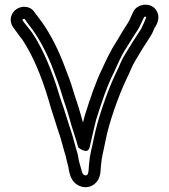

<svg xmlns="http://www.w3.org/2000/svg" viewBox="-20 -728 708 805"><path d="M75 -642C71 -648 82 -651 84 -648C90 -639 96 -630 104 -620C138 -577 169 -521 196 -455C217 -400 232 -359 238 -337C252 -290 259 -276 270 -236C282 -190 298 -149 308 -110C308 -110 348 -76 356 -111C365 -150 379 -212 383 -226C405 -296 429 -368 456 -421C475 -463 490 -497 505 -520C521 -544 535 -569 550 -591C558 -603 564 -613 567 -620L584 -656C587 -660 593 -657 593 -657C592 -651 586 -638 583 -631C577 -618 573 -609 570 -604C547 -570 523 -531 503 -498C488 -473 483 -457 474 -438L464 -417C427 -339 389 -225 374 -151C364 -98 357 -86 353 -36C351 -14 353 16 332 5C323 0 323 -13 312 -49C310 -54 308 -75 304 -88C295 -116 286 -155 278 -178C267 -209 257 -246 246 -278C242 -290 236 -306 230 -325C198 -433 160 -523 114 -592C104 -606 90 -621 75 -642ZM35 -614C50 -594 61 -577 73 -563C115 -500 152 -415 183 -311C189 -291 193 -275 198 -261C208 -232 218 -196 230 -162C236 -145 246 -103 256 -72C257 -68 261 -47 265 -35C270 -18 269 28 308 49C348 70 387 46 397 13C402 -3 401 -6 403 -31C407 -76 412 -84 423 -141C436 -209 475 -323 510 -396L520 -417C531 -440 534 -452 547 -473C566 -506 589 -543 611 -576C620 -590 624 -602 627 -609C629 -614 651 -640 642 -670C627 -722 557 -717 539 -679L521 -640C520 -638 516 -631 508 -619C492 -595 479 -570 464 -547C446 -519 429 -485 410 -443C382 -387 357 -312 335 -242C333 -235 331 -227 328 -214C325 -224 321 -238 318 -249C306 -293 299 -307 286 -351C279 -377 264 -416 242 -473C213 -544 181 -603 144 -651C137 -660 131 -668 126 -675C107 -706 69 -704 48 -689C27 -674 15 -643 35 -614Z"/></svg>

Font: Squarish
Style: Fog
Weight: 400
Foundry: Cannot Into Space Fonts
Version: Version 0.272